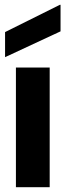

<svg xmlns="http://www.w3.org/2000/svg" viewBox="-20 -776 272 796"><path d="M46 0V-496H186V0ZM1 -539V-643L228 -756H231V-646Z"/></svg>

Font: DM Sans 9pt 36pt ExtraBold
Style: Regular
Weight: 800
Version: Version 4.004;gftools[0.9.30]